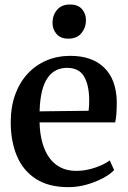

<svg xmlns="http://www.w3.org/2000/svg" viewBox="-20 -800 554 832"><path d="M276 11Q191.5 11 136 -24.5Q80.5 -60 53.5 -123.5Q26.5 -187 26.5 -270.5Q26.5 -337 45.8 -390Q65 -443 99.8 -480.5Q134.5 -518 181.5 -538Q228.5 -558 284.5 -558Q379 -558 431.2 -507.2Q483.5 -456.5 486 -361.5Q486 -330.5 484.5 -308.2Q483 -286 479 -269.5H151.5Q152.5 -222.5 163 -183.8Q173.5 -145 193.2 -117.2Q213 -89.5 242.2 -74.5Q271.5 -59.5 310.5 -59.5Q351 -59.5 392 -73.5Q433 -87.5 455.5 -105L474.5 -63Q457.5 -45 426.5 -28.2Q395.5 -11.5 356.2 -0.2Q317 11 276 11ZM151.5 -317.5 364 -320Q365.5 -330.5 366 -342.5Q366.5 -354.5 366.5 -365Q366.5 -429 344.8 -467.5Q323 -506 270 -506Q245 -506 223.8 -495.8Q202.5 -485.5 186.8 -463.2Q171 -441 162 -405Q153 -369 151.5 -317.5ZM275.5 -632.5Q242.5 -632.5 225 -652.8Q207.5 -673 207.5 -701.5Q207.5 -733.5 227 -757Q246.5 -780.5 283.5 -780.5H284.5Q317.5 -780.5 335 -760.8Q352.5 -741 352.5 -712.5Q352.5 -680.5 333 -656.5Q313.5 -632.5 276.5 -632.5Z"/></svg>

Font: Merriweather 48pt SemiBold
Style: Regular
Weight: 600
Version: Version 2.100